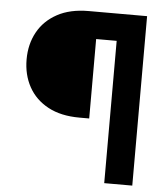

<svg xmlns="http://www.w3.org/2000/svg" viewBox="-52 -774 714 821"><g transform="rotate(5 305.0 -363.5)"><path d="M425.8 0V-610.8H337.7V-269.9H295.8Q215.9 -269.9 160.9 -299.5Q105.8 -329.2 77.4 -380.9Q49 -432.5 49 -498.6Q49 -563.9 77.4 -615.6Q105.8 -667.3 160.9 -697.3Q215.9 -727.3 295.8 -727.3H546.2V0Z"/></g></svg>

Font: Inter UI
Style: Bold
Weight: 700
Designer: Rasmus Andersson
Foundry: rsms
Version: 3.2;8d6f07862